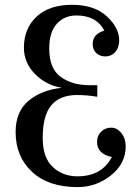

<svg xmlns="http://www.w3.org/2000/svg" viewBox="-20 -762 573 792"><path d="M300.3 9.8Q179.7 9.8 112.1 -53.2Q44.4 -116.2 44.4 -217.3Q44.4 -301.8 97.9 -346.4Q151.4 -391.1 235.4 -399.9Q170.9 -409.7 124.8 -456.3Q78.6 -502.9 78.6 -565.4Q78.6 -644 130.6 -693.1Q182.6 -742.2 277.3 -742.2Q369.1 -742.2 420.4 -694.8Q471.7 -647.5 471.7 -595.7Q471.7 -566.4 455.8 -547.9Q439.9 -529.3 413.6 -529.3Q392.1 -529.3 377.2 -543.2Q362.3 -557.1 362.3 -580.6Q362.3 -621.6 410.6 -635.7Q377.4 -698.2 295.4 -698.2Q245.6 -698.2 214.4 -664.1Q183.1 -629.9 183.1 -561.5Q183.1 -479 230.5 -444.8Q277.8 -410.6 348.6 -410.6H381.3V-362.8Q339.8 -370.1 295.4 -370.1Q225.6 -369.1 190.9 -326.9Q156.2 -284.7 156.2 -192.4Q156.2 -112.3 197.3 -73.5Q238.3 -34.7 299.3 -34.7Q399.9 -34.7 441.4 -114.3Q380.4 -126.5 380.4 -177.2Q380.4 -201.7 397 -218.5Q413.6 -235.4 438.5 -235.4Q462.9 -235.4 480.7 -212.9Q498.5 -190.4 498.5 -158.7Q498.5 -86.9 437.7 -38.6Q377 9.8 300.3 9.8Z"/></svg>

Font: Munson
Style: Regular
Weight: 400
Designer: Paul James MIller
Foundry: High-Logic / Made with FontCreator
Version: Version 2.10;May 5, 2019;FontCreator 11.5.0.2430 64-bit